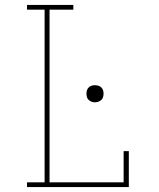

<svg xmlns="http://www.w3.org/2000/svg" viewBox="-20 -755 640 775"><path d="M89 0V-19H160V-716H89V-735H276V-716H180V-19H479V-145H500V0ZM363 -342Q356 -342 349.5 -344.5Q343 -347 338 -351.5Q333 -356 331 -363Q329 -370 329 -377Q329 -384 331 -390.5Q333 -397 338 -402Q343 -407 349.5 -409Q356 -411 363 -411Q370 -411 377 -409Q384 -407 389 -402Q394 -397 396 -390.5Q398 -384 398 -377Q398 -370 396 -363Q394 -356 389 -351.5Q384 -347 377 -344.5Q370 -342 363 -342Z"/></svg>

Font: Iosevka Etoile Thin
Style: Regular
Weight: 100
Designer: Belleve Invis
Foundry: Belleve Invis
Version: Version 22.1.2; ttfautohint (v1.8.4)